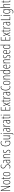

<svg xmlns="http://www.w3.org/2000/svg" viewBox="6833 -7633 1042 14748"><g transform="rotate(-90 7354.0 -259.0)"><path d="M441 0H397L114 -647H112Q113 -623 113.5 -594Q114 -565 114 -526V0H77V-714H122L404 -72H406Q406 -108 405 -143.5Q404 -179 404 -202V-714H441Z M883 -265Q883 10 724 10Q562 10 562 -267Q562 -400 601.5 -469.5Q641 -539 723 -539Q808 -539 845.5 -466.5Q883 -394 883 -265ZM600 -267Q600 -148 630 -86Q660 -24 724 -24Q787 -24 816.5 -83Q846 -142 846 -266Q846 -378 818.5 -441.5Q791 -505 723 -505Q658 -505 629 -443.5Q600 -382 600 -267Z M1086 -24Q1099 -24 1111 -27Q1123 -30 1132 -35V-1Q1121 4 1108.5 7Q1096 10 1080 10Q1033 10 1016 -22Q999 -54 999 -116V-496H949V-519L998 -529L1008 -656H1036V-529H1134V-496H1036V-115Q1036 -69 1046 -46.5Q1056 -24 1086 -24Z M1514 -265Q1514 10 1355 10Q1193 10 1193 -267Q1193 -400 1232.5 -469.5Q1272 -539 1354 -539Q1439 -539 1476.5 -466.5Q1514 -394 1514 -265ZM1231 -267Q1231 -148 1261 -86Q1291 -24 1355 -24Q1418 -24 1447.5 -83Q1477 -142 1477 -266Q1477 -378 1449.5 -441.5Q1422 -505 1354 -505Q1289 -505 1260 -443.5Q1231 -382 1231 -267Z M2099 -187Q2099 -93 2052.5 -41.5Q2006 10 1922 10Q1891 10 1854.5 3.5Q1818 -3 1788 -16V-57Q1816 -43 1852.5 -35Q1889 -27 1921 -27Q1991 -27 2025.5 -70.5Q2060 -114 2060 -186Q2060 -230 2046.5 -258Q2033 -286 2005.5 -306Q1978 -326 1934 -350Q1895 -371 1863 -393.5Q1831 -416 1812 -451Q1793 -486 1793 -543Q1793 -631 1841.5 -677.5Q1890 -724 1967 -724Q2003 -724 2036 -715Q2069 -706 2091 -695L2076 -661Q2047 -677 2018 -682.5Q1989 -688 1968 -688Q1902 -688 1867 -649Q1832 -610 1832 -544Q1832 -498 1848 -468.5Q1864 -439 1892 -419Q1920 -399 1956 -380Q2001 -356 2033 -332.5Q2065 -309 2082 -275.5Q2099 -242 2099 -187Z M2325 -539Q2391 -539 2420 -497Q2449 -455 2449 -359V0H2420L2417 -89H2415Q2403 -51 2377 -20.5Q2351 10 2297 10Q2255 10 2229 -10.5Q2203 -31 2190.5 -63.5Q2178 -96 2178 -133Q2178 -212 2223 -253Q2268 -294 2351 -302L2412 -308V-356Q2412 -440 2391 -473Q2370 -506 2323 -506Q2304 -506 2279.5 -499Q2255 -492 2227 -476L2213 -506Q2267 -539 2325 -539ZM2353 -272Q2216 -258 2216 -134Q2216 -79 2239 -50Q2262 -21 2303 -21Q2362 -21 2387.5 -75.5Q2413 -130 2413 -218V-278Z M2750 -539Q2806 -539 2836.5 -499Q2867 -459 2867 -373V0H2830V-362Q2830 -438 2807.5 -471.5Q2785 -505 2746 -505Q2694 -505 2659 -455.5Q2624 -406 2624 -305V0H2587V-529H2616L2619 -425H2621Q2629 -454 2645 -480Q2661 -506 2686.5 -522.5Q2712 -539 2750 -539Z M3219 -127Q3219 -64 3185 -27Q3151 10 3084 10Q3047 10 3018 0.5Q2989 -9 2970 -21V-63Q2992 -46 3021.5 -36Q3051 -26 3083 -26Q3132 -26 3156.5 -53Q3181 -80 3181 -128Q3181 -160 3170.5 -181Q3160 -202 3139.5 -217.5Q3119 -233 3090 -252Q3056 -272 3029.5 -293Q3003 -314 2988 -341Q2973 -368 2973 -408Q2973 -463 3007.5 -501Q3042 -539 3112 -539Q3172 -539 3216 -510L3200 -479Q3163 -505 3111 -505Q3065 -505 3037 -479.5Q3009 -454 3009 -407Q3009 -366 3032.5 -340.5Q3056 -315 3104 -285Q3137 -265 3163 -245Q3189 -225 3204 -197.5Q3219 -170 3219 -127Z M3739 -356H3908V-24Q3870 -7 3827 1.5Q3784 10 3746 10Q3658 10 3602 -37.5Q3546 -85 3519 -167.5Q3492 -250 3492 -355Q3492 -464 3520.5 -547.5Q3549 -631 3607.5 -677.5Q3666 -724 3754 -724Q3792 -724 3828.5 -714Q3865 -704 3901 -680L3884 -648Q3850 -671 3818 -680Q3786 -689 3755 -689Q3678 -689 3628.5 -647Q3579 -605 3555 -529.5Q3531 -454 3531 -355Q3531 -259 3553.5 -185Q3576 -111 3624 -68Q3672 -25 3748 -25Q3781 -25 3813.5 -31.5Q3846 -38 3872 -48V-321H3739Z M4312 -529V0H4283L4280 -104H4277Q4269 -75 4254 -49Q4239 -23 4213.5 -6.5Q4188 10 4149 10Q4088 10 4060 -34Q4032 -78 4032 -165V-529H4069V-174Q4069 -96 4091 -60.5Q4113 -25 4154 -25Q4211 -25 4243 -75.5Q4275 -126 4275 -233V-529Z M4445 -688Q4445 -704 4452 -715.5Q4459 -727 4475 -727Q4492 -727 4498.5 -715.5Q4505 -704 4505 -689Q4505 -671 4497 -660.5Q4489 -650 4475 -650Q4460 -650 4452.5 -661Q4445 -672 4445 -688ZM4411 242Q4400 242 4391.5 240Q4383 238 4378 235V199Q4392 206 4407 206Q4433 206 4443.5 182.5Q4454 159 4454 110V-529H4491V116Q4491 187 4469 214Q4447 241 4411 242Z M4750 -539Q4816 -539 4845 -497Q4874 -455 4874 -359V0H4845L4842 -89H4840Q4828 -51 4802 -20.5Q4776 10 4722 10Q4680 10 4654 -10.5Q4628 -31 4615.5 -63.5Q4603 -96 4603 -133Q4603 -212 4648 -253Q4693 -294 4776 -302L4837 -308V-356Q4837 -440 4816 -473Q4795 -506 4748 -506Q4729 -506 4704.5 -499Q4680 -492 4652 -476L4638 -506Q4692 -539 4750 -539ZM4778 -272Q4641 -258 4641 -134Q4641 -79 4664 -50Q4687 -21 4728 -21Q4787 -21 4812.5 -75.5Q4838 -130 4838 -218V-278Z M5158 -537Q5168 -537 5180.5 -535Q5193 -533 5204 -527L5195 -491Q5188 -494 5178 -497Q5168 -500 5157 -500Q5131 -500 5111 -480Q5091 -460 5077 -427.5Q5063 -395 5056 -355.5Q5049 -316 5049 -278V0H5012V-529H5041L5047 -416H5049Q5058 -444 5071.5 -472Q5085 -500 5106 -518.5Q5127 -537 5158 -537Z M5385 -539Q5451 -539 5480 -497Q5509 -455 5509 -359V0H5480L5477 -89H5475Q5463 -51 5437 -20.5Q5411 10 5357 10Q5315 10 5289 -10.5Q5263 -31 5250.5 -63.5Q5238 -96 5238 -133Q5238 -212 5283 -253Q5328 -294 5411 -302L5472 -308V-356Q5472 -440 5451 -473Q5430 -506 5383 -506Q5364 -506 5339.5 -499Q5315 -492 5287 -476L5273 -506Q5327 -539 5385 -539ZM5413 -272Q5276 -258 5276 -134Q5276 -79 5299 -50Q5322 -21 5363 -21Q5422 -21 5447.5 -75.5Q5473 -130 5473 -218V-278Z M5734 -24Q5747 -24 5759 -27Q5771 -30 5780 -35V-1Q5769 4 5756.5 7Q5744 10 5728 10Q5681 10 5664 -22Q5647 -54 5647 -116V-496H5597V-519L5646 -529L5656 -656H5684V-529H5782V-496H5684V-115Q5684 -69 5694 -46.5Q5704 -24 5734 -24Z M5890 -727Q5906 -727 5913 -715.5Q5920 -704 5920 -689Q5920 -671 5912 -660.5Q5904 -650 5889 -650Q5875 -650 5867.5 -661Q5860 -672 5860 -688Q5860 -704 5867 -715.5Q5874 -727 5890 -727ZM5908 -529V0H5871V-529Z M6505 0H6244V-714H6505V-679H6282V-392H6492V-357H6282V-35H6505Z M6695 -273 6578 -529H6619L6717 -304L6817 -529H6858L6739 -271L6862 0H6821L6716 -239L6609 0H6568Z M7035 -24Q7048 -24 7060 -27Q7072 -30 7081 -35V-1Q7070 4 7057.5 7Q7045 10 7029 10Q6982 10 6965 -22Q6948 -54 6948 -116V-496H6898V-519L6947 -529L6957 -656H6985V-529H7083V-496H6985V-115Q6985 -69 6995 -46.5Q7005 -24 7035 -24Z M7313 -537Q7323 -537 7335.5 -535Q7348 -533 7359 -527L7350 -491Q7343 -494 7333 -497Q7323 -500 7312 -500Q7286 -500 7266 -480Q7246 -460 7232 -427.5Q7218 -395 7211 -355.5Q7204 -316 7204 -278V0H7167V-529H7196L7202 -416H7204Q7213 -444 7226.5 -472Q7240 -500 7261 -518.5Q7282 -537 7313 -537Z M7540 -539Q7606 -539 7635 -497Q7664 -455 7664 -359V0H7635L7632 -89H7630Q7618 -51 7592 -20.5Q7566 10 7512 10Q7470 10 7444 -10.5Q7418 -31 7405.5 -63.5Q7393 -96 7393 -133Q7393 -212 7438 -253Q7483 -294 7566 -302L7627 -308V-356Q7627 -440 7606 -473Q7585 -506 7538 -506Q7519 -506 7494.5 -499Q7470 -492 7442 -476L7428 -506Q7482 -539 7540 -539ZM7568 -272Q7431 -258 7431 -134Q7431 -79 7454 -50Q7477 -21 7518 -21Q7577 -21 7602.5 -75.5Q7628 -130 7628 -218V-278Z M8018 -689Q7966 -689 7928.5 -661Q7891 -633 7868.5 -586Q7846 -539 7835 -479.5Q7824 -420 7824 -357Q7824 -258 7848.5 -183Q7873 -108 7917.5 -66.5Q7962 -25 8023 -25Q8056 -25 8082 -34.5Q8108 -44 8125 -53V-16Q8105 -4 8077.5 3Q8050 10 8021 10Q7949 10 7896 -34.5Q7843 -79 7814 -161.5Q7785 -244 7785 -358Q7785 -430 7798 -496Q7811 -562 7839 -613.5Q7867 -665 7911 -694.5Q7955 -724 8018 -724Q8077 -724 8129 -695L8113 -662Q8089 -677 8064.5 -683Q8040 -689 8018 -689Z M8519 -265Q8519 10 8360 10Q8198 10 8198 -267Q8198 -400 8237.5 -469.5Q8277 -539 8359 -539Q8444 -539 8481.5 -466.5Q8519 -394 8519 -265ZM8236 -267Q8236 -148 8266 -86Q8296 -24 8360 -24Q8423 -24 8452.5 -83Q8482 -142 8482 -266Q8482 -378 8454.5 -441.5Q8427 -505 8359 -505Q8294 -505 8265 -443.5Q8236 -382 8236 -267Z M8798 -539Q8854 -539 8884.5 -499Q8915 -459 8915 -373V0H8878V-362Q8878 -438 8855.5 -471.5Q8833 -505 8794 -505Q8742 -505 8707 -455.5Q8672 -406 8672 -305V0H8635V-529H8664L8667 -425H8669Q8677 -454 8693 -480Q8709 -506 8734.5 -522.5Q8760 -539 8798 -539Z M9179 10Q9104 10 9066 -58.5Q9028 -127 9028 -258Q9028 -396 9068 -467.5Q9108 -539 9181 -539Q9234 -539 9266 -507Q9298 -475 9309 -437H9311Q9310 -456 9309.5 -473Q9309 -490 9309 -506V-760H9346V0H9317L9311 -98H9309Q9301 -72 9285 -47Q9269 -22 9242.5 -6Q9216 10 9179 10ZM9184 -24Q9244 -24 9276.5 -78.5Q9309 -133 9309 -226V-307Q9309 -398 9277 -451Q9245 -504 9186 -504Q9127 -504 9097 -441.5Q9067 -379 9067 -258Q9067 -147 9094.5 -85.5Q9122 -24 9184 -24Z M9614 -539Q9667 -539 9698.5 -505.5Q9730 -472 9744 -418Q9758 -364 9758 -303V-269H9498Q9498 -149 9532 -86.5Q9566 -24 9635 -24Q9688 -24 9741 -61V-22Q9719 -8 9691.5 1Q9664 10 9633 10Q9543 10 9502 -64.5Q9461 -139 9461 -264Q9461 -391 9498.5 -465Q9536 -539 9614 -539ZM9614 -506Q9564 -506 9534 -455.5Q9504 -405 9499 -301H9723Q9724 -357 9713 -403.5Q9702 -450 9677.5 -478Q9653 -506 9614 -506Z M10036 -539Q10092 -539 10122.5 -499Q10153 -459 10153 -373V0H10116V-362Q10116 -438 10093.5 -471.5Q10071 -505 10032 -505Q9980 -505 9945 -455.5Q9910 -406 9910 -305V0H9873V-529H9902L9905 -425H9907Q9915 -454 9931 -480Q9947 -506 9972.5 -522.5Q9998 -539 10036 -539Z M10505 -127Q10505 -64 10471 -27Q10437 10 10370 10Q10333 10 10304 0.5Q10275 -9 10256 -21V-63Q10278 -46 10307.5 -36Q10337 -26 10369 -26Q10418 -26 10442.5 -53Q10467 -80 10467 -128Q10467 -160 10456.5 -181Q10446 -202 10425.5 -217.5Q10405 -233 10376 -252Q10342 -272 10315.5 -293Q10289 -314 10274 -341Q10259 -368 10259 -408Q10259 -463 10293.5 -501Q10328 -539 10398 -539Q10458 -539 10502 -510L10486 -479Q10449 -505 10397 -505Q10351 -505 10323 -479.5Q10295 -454 10295 -407Q10295 -366 10318.5 -340.5Q10342 -315 10390 -285Q10423 -265 10449 -245Q10475 -225 10490 -197.5Q10505 -170 10505 -127Z M10737 -539Q10790 -539 10821.5 -505.5Q10853 -472 10867 -418Q10881 -364 10881 -303V-269H10621Q10621 -149 10655 -86.5Q10689 -24 10758 -24Q10811 -24 10864 -61V-22Q10842 -8 10814.5 1Q10787 10 10756 10Q10666 10 10625 -64.5Q10584 -139 10584 -264Q10584 -391 10621.5 -465Q10659 -539 10737 -539ZM10737 -506Q10687 -506 10657 -455.5Q10627 -405 10622 -301H10846Q10847 -357 10836 -403.5Q10825 -450 10800.5 -478Q10776 -506 10737 -506Z M11122 10Q11047 10 11009 -58.5Q10971 -127 10971 -258Q10971 -396 11011 -467.5Q11051 -539 11124 -539Q11177 -539 11209 -507Q11241 -475 11252 -437H11254Q11253 -456 11252.5 -473Q11252 -490 11252 -506V-760H11289V0H11260L11254 -98H11252Q11244 -72 11228 -47Q11212 -22 11185.5 -6Q11159 10 11122 10ZM11127 -24Q11187 -24 11219.5 -78.5Q11252 -133 11252 -226V-307Q11252 -398 11220 -451Q11188 -504 11129 -504Q11070 -504 11040 -441.5Q11010 -379 11010 -258Q11010 -147 11037.5 -85.5Q11065 -24 11127 -24Z M11883 0H11622V-714H11883V-679H11660V-392H11870V-357H11660V-35H11883Z M12073 -273 11956 -529H11997L12095 -304L12195 -529H12236L12117 -271L12240 0H12199L12094 -239L11987 0H11946Z M12413 -24Q12426 -24 12438 -27Q12450 -30 12459 -35V-1Q12448 4 12435.5 7Q12423 10 12407 10Q12360 10 12343 -22Q12326 -54 12326 -116V-496H12276V-519L12325 -529L12335 -656H12363V-529H12461V-496H12363V-115Q12363 -69 12373 -46.5Q12383 -24 12413 -24Z M12691 -537Q12701 -537 12713.5 -535Q12726 -533 12737 -527L12728 -491Q12721 -494 12711 -497Q12701 -500 12690 -500Q12664 -500 12644 -480Q12624 -460 12610 -427.5Q12596 -395 12589 -355.5Q12582 -316 12582 -278V0H12545V-529H12574L12580 -416H12582Q12591 -444 12604.5 -472Q12618 -500 12639 -518.5Q12660 -537 12691 -537Z M12918 -539Q12984 -539 13013 -497Q13042 -455 13042 -359V0H13013L13010 -89H13008Q12996 -51 12970 -20.5Q12944 10 12890 10Q12848 10 12822 -10.5Q12796 -31 12783.5 -63.5Q12771 -96 12771 -133Q12771 -212 12816 -253Q12861 -294 12944 -302L13005 -308V-356Q13005 -440 12984 -473Q12963 -506 12916 -506Q12897 -506 12872.5 -499Q12848 -492 12820 -476L12806 -506Q12860 -539 12918 -539ZM12946 -272Q12809 -258 12809 -134Q12809 -79 12832 -50Q12855 -21 12896 -21Q12955 -21 12980.5 -75.5Q13006 -130 13006 -218V-278Z M13187 0V-714H13225V-35H13439V0Z M13551 -727Q13567 -727 13574 -715.5Q13581 -704 13581 -689Q13581 -671 13573 -660.5Q13565 -650 13550 -650Q13536 -650 13528.5 -661Q13521 -672 13521 -688Q13521 -704 13528 -715.5Q13535 -727 13551 -727ZM13569 -529V0H13532V-529Z M13842 -539Q13894 -539 13923 -511Q13952 -483 13965 -445H13968L13973 -529H14002V29Q14002 134 13958.5 188Q13915 242 13820 242Q13755 242 13704 211V173Q13733 190 13760 198.5Q13787 207 13820 207Q13892 207 13928.5 166Q13965 125 13965 33V-8Q13965 -30 13965.5 -52Q13966 -74 13968 -104H13965Q13952 -54 13919.5 -22Q13887 10 13836 10Q13764 10 13725 -57Q13686 -124 13686 -263Q13686 -393 13724 -466Q13762 -539 13842 -539ZM13846 -504Q13779 -504 13751.5 -438.5Q13724 -373 13724 -263Q13724 -140 13753.5 -82Q13783 -24 13841 -24Q13886 -24 13913 -53.5Q13940 -83 13952.5 -129.5Q13965 -176 13965 -226V-317Q13965 -370 13953 -412.5Q13941 -455 13914.5 -479.5Q13888 -504 13846 -504Z M14178 -503Q14178 -480 14177.5 -464.5Q14177 -449 14175 -432H14178Q14186 -458 14201.5 -482.5Q14217 -507 14242 -523Q14267 -539 14303 -539Q14421 -539 14421 -366V0H14384V-358Q14384 -438 14360.5 -471Q14337 -504 14298 -504Q14249 -504 14213.5 -454Q14178 -404 14178 -294V0H14141V-760H14178Z M14646 -24Q14659 -24 14671 -27Q14683 -30 14692 -35V-1Q14681 4 14668.5 7Q14656 10 14640 10Q14593 10 14576 -22Q14559 -54 14559 -116V-496H14509V-519L14558 -529L14568 -656H14596V-529H14694V-496H14596V-115Q14596 -69 14606 -46.5Q14616 -24 14646 -24Z"/></g></svg>

Font: Noto Sans Gujarati ExtraCondensed ExtraLight
Style: Regular
Weight: 200
Width: 2
Designer: Jelle Bosma - Monotype Design Team, Universal Thirst
Foundry: Monotype Imaging Inc.
Version: Version 2.106; ttfautohint (v1.8.4.7-5d5b)